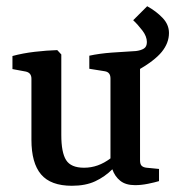

<svg xmlns="http://www.w3.org/2000/svg" viewBox="-20 -589 563 617"><path d="M523 -483Q523 -451 500 -422.5Q477 -394 421 -362L430 -378V-74Q430 -61 435.5 -56Q441 -51 451 -50L491 -46V-7Q478 -3 456 1.5Q434 6 414 6Q384 6 366.5 -8Q349 -22 341 -45Q317 -21 286 -6.5Q255 8 211 8Q143 8 112 -28.5Q81 -65 81 -140V-336Q81 -355 63 -359L20 -367V-409Q53 -418 91.5 -422.5Q130 -427 164 -428L177 -414V-155Q177 -99 192.5 -74.5Q208 -50 250 -50Q273 -50 294 -57.5Q315 -65 335 -80V-337Q335 -357 317 -360L267 -368V-410Q299 -417 339.5 -420Q380 -423 417 -425Q433 -427 442.5 -433Q452 -439 452 -454Q452 -472 437.5 -491Q423 -510 408 -524L453 -569Q482 -553 502.5 -531.5Q523 -510 523 -483Z"/></svg>

Font: Yrsa Medium
Style: Regular
Weight: 500
Designer: Anna Giedrys (Yrsa+Rasa design), David Brezina (Yrsa art-direction, Rasa art-direction, design)
Foundry: Rosetta Type Foundry
Version: Version 2.004